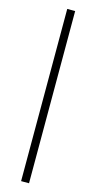

<svg xmlns="http://www.w3.org/2000/svg" viewBox="-150 -785 540 1077"><g transform="rotate(15 120.0 -246.0)"><path d="M97 -746H143V254H97Z"/></g></svg>

Font: HK Grotesk Light
Style: Regular
Weight: 300
Designer: Alfredo Marco Pradil
Foundry: Hanken Design Co.
Version: Version 3.001